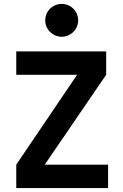

<svg xmlns="http://www.w3.org/2000/svg" viewBox="-20 -954 626 974"><path d="M62.5 0H528.3V-118.7H207L518.6 -574.7V-693.4H62.5V-574.7H371.1L62.5 -118.7ZM293 -767.6C338.9 -767.6 376.5 -804.7 376.5 -850.6C376.5 -897.5 338.9 -934.1 293 -934.1C247.1 -934.1 209.5 -897.5 209.5 -850.6C209.5 -804.7 247.1 -767.6 293 -767.6Z"/></svg>

Font: Cascadia Mono NF
Style: Bold
Weight: 700
Monospace: yes
Designer: Aaron Bell
Foundry: Saja Typeworks
Version: Version 2404.023